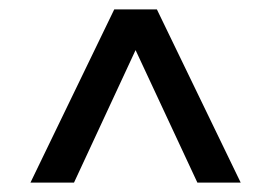

<svg xmlns="http://www.w3.org/2000/svg" viewBox="-20 -760 580 410"><path d="M45 -370 224 -740H315L494 -370H401.5L269.5 -653L138 -370Z"/></svg>

Font: Encode Sans Condensed Condensed Medium
Style: Regular
Weight: 500
Width: 3
Designer: Multiple Designers
Foundry: Impallari Type
Version: Version 3.000; ttfautohint (v1.8.3) -l 8 -r 50 -G 200 -x 14 